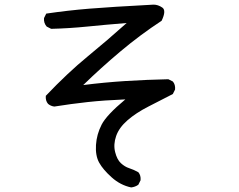

<svg xmlns="http://www.w3.org/2000/svg" viewBox="-20 -737 1040 837"><path d="M551.8 80.1Q504.9 70.3 466.8 36.1Q428.7 2 412.1 -28.3Q395.5 -58.6 398.4 -105Q401.4 -151.4 422.9 -193.4Q444.3 -235.4 526.4 -303.7Q432.6 -299.8 361.3 -292Q290 -284.2 216.8 -272.5Q201.2 -274.4 189.5 -284.2Q177.7 -297.9 179.7 -319.3Q274.4 -418.9 361.3 -490.2Q448.2 -561.5 532.2 -636.7Q436.5 -628.9 359.4 -621.1Q282.2 -613.3 203.1 -611.3L183.6 -621.1Q169.9 -636.7 171.9 -658.2L181.6 -677.7Q274.4 -691.4 369.1 -699.2Q463.9 -707 649.4 -716.8Q668.9 -716.8 687.5 -704.1Q706.1 -691.4 684.6 -646.5Q590.8 -585 504.9 -512.7Q418.9 -440.4 342.8 -366.2Q434.6 -377.9 527.3 -383.8Q620.1 -389.6 713.9 -391.6L733.4 -381.8Q745.1 -368.2 743.2 -346.7L733.4 -327.1Q680.7 -299.8 627 -272.5Q573.2 -245.1 536.1 -212.9Q499 -180.7 486.3 -144Q473.6 -107.4 481.9 -74.2Q490.2 -41 507.3 -25.4Q524.4 -9.8 543 -3.9Q561.5 2 583 13.7Q594.7 27.3 592.8 48.8L583 68.4Q569.3 78.1 551.8 80.1Z"/></svg>

Font: NaikaiFont
Style: Regular-Lite
Weight: 400
Version: Version 1.67